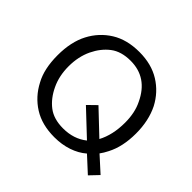

<svg xmlns="http://www.w3.org/2000/svg" viewBox="-143 -715 897 897"><g transform="rotate(45 305.0 -267.0)"><path d="M530 -424Q562 -360 562 -275Q562 -188 530 -127Q519 -105 507 -89L582 -21L541 22L466 -47Q436 -21 394.5 -7Q353 7 304 7Q222 7 165 -29Q108 -65 76 -127Q44 -185 44 -275Q44 -363 76 -424Q108 -485 165 -520.5Q222 -556 304 -556Q384 -556 441 -520.5Q498 -485 530 -424ZM490 -275Q490 -341 466 -389Q415 -498 304 -498Q242 -498 203.5 -468.5Q165 -439 141 -389Q117 -338 117 -275Q117 -211 141 -161Q165 -110 203.5 -80.5Q242 -51 304 -51Q374 -51 423 -90L302 -204L344 -245L459 -136Q490 -194 490 -275Z"/></g></svg>

Font: Cambay Devanagari
Style: Regular
Weight: 400
Designer: Pooja Saxena
Foundry: Pooja Saxena
Version: Version 1.180;PS 001.180;hotconv 1.0.70;makeotf.lib2.5.58329